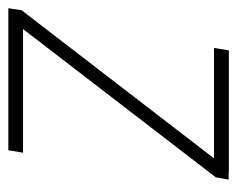

<svg xmlns="http://www.w3.org/2000/svg" viewBox="-80 -494 568 460"><g transform="rotate(90 204.0 -264.0)"><path d="M339.8 -35.2 334 0H4.9L10.3 -35.2ZM398.9 -497.1 16.6 0H-6.3L-1.5 -31.7L380.4 -527.8H404.3ZM387.7 -528.3 381.8 -492.7H88.9L94.7 -528.3Z"/></g></svg>

Font: Roboto Condensed ExtraLight
Style: Italic
Weight: 250
Italic angle: -12°
Designer: Christian Robertson
Foundry: Google
Version: Version 3.008; 2023